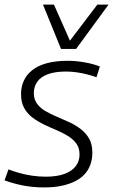

<svg xmlns="http://www.w3.org/2000/svg" viewBox="-28 -810 495 840"><path d="M-8 -21 9 -69Q29 -61 55.5 -53.5Q82 -46 112 -41.5Q142 -37 172 -37Q222 -37 255 -49.5Q288 -62 304 -84Q320 -106 320 -134Q320 -163 306 -182Q292 -201 269.5 -215Q247 -229 219.5 -240.5Q192 -252 165 -265Q138 -278 115 -295Q92 -312 78 -337Q64 -362 64 -398Q64 -430 76 -456.5Q88 -483 113 -503Q138 -523 177 -533.5Q216 -544 268 -544Q306 -544 344 -537Q382 -530 409 -519L394 -472Q375 -479 353.5 -484.5Q332 -490 308.5 -493.5Q285 -497 261 -497Q212 -497 180.5 -485Q149 -473 134.5 -451.5Q120 -430 120 -403Q120 -376 133.5 -357Q147 -338 170 -324.5Q193 -311 220.5 -299.5Q248 -288 275 -275.5Q302 -263 325 -245.5Q348 -228 362 -203.5Q376 -179 376 -142Q376 -114 367.5 -90Q359 -66 342 -47.5Q325 -29 299.5 -16.5Q274 -4 241 3Q208 10 166 10Q114 10 70 1Q26 -8 -8 -21ZM447 -790 305 -596H239L160 -790H208L278 -632L398 -790Z"/></svg>

Font: Georama Light
Style: Italic
Weight: 300
Italic angle: -9°
Designer: Jean-Baptiste Levee
Foundry: Production Type
Version: Version 1.001